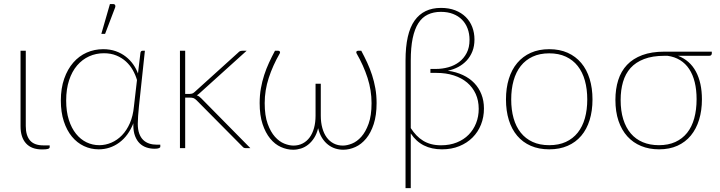

<svg xmlns="http://www.w3.org/2000/svg" viewBox="-20 -750 3644 972"><path d="M84 -493H110.5V-112Q110.5 -64 132 -39Q153.5 -14 200 -14H231.5V-5Q231.5 0.5 223.8 3.5Q216 6.5 193 6.5Q139.5 6.5 111.8 -24Q84 -54.5 84 -111Z M673.5 -345Q666 -371 652.2 -395.2Q638.5 -419.5 617.8 -438.5Q597 -457.5 569.2 -469Q541.5 -480.5 506 -480.5Q466 -480.5 431.2 -464.8Q396.5 -449 370.5 -418.8Q344.5 -388.5 329.8 -343.8Q315 -299 315 -241Q315 -185.5 328.5 -143.2Q342 -101 365 -72.5Q388 -44 418.2 -29.5Q448.5 -15 482.5 -15Q514 -15 543.8 -27.8Q573.5 -40.5 597.5 -65.2Q621.5 -90 637.5 -126.5Q653.5 -163 658 -211ZM791.5 -17.5V-7Q791.5 -3 784.5 0Q777.5 3 762.5 3Q741 3 721.5 -3.5Q702 -10 687.2 -24.2Q672.5 -38.5 663.8 -61.2Q655 -84 655 -116Q655 -118.5 655 -121.2Q655 -124 655.5 -126.5Q630 -62 583.5 -28Q537 6 479.5 6Q440 6 405 -10.5Q370 -27 344 -58.5Q318 -90 303 -136Q288 -182 288 -241Q288 -303 305 -351.5Q322 -400 351 -433.2Q380 -466.5 419 -483.8Q458 -501 502.5 -501Q537.5 -501 566.2 -490.8Q595 -480.5 617 -463.2Q639 -446 654.5 -423.8Q670 -401.5 678.5 -378L691 -483Q693 -493 701 -493H713.5L683.5 -212.5Q681 -187 679.2 -163.2Q677.5 -139.5 677.5 -123.5Q677.5 -94.5 684.8 -74.2Q692 -54 705 -41.5Q718 -29 735.8 -23.2Q753.5 -17.5 775 -17.5ZM493 -578.5 536.5 -729.5H554Q560 -729.5 562.8 -724.5Q565.5 -719.5 563 -712.5L512 -578.5Z M917.5 -493V-274.5H940.5Q946 -274.5 952 -276Q958 -277.5 965.5 -284.5L1185 -483Q1189.5 -488 1194.2 -490.5Q1199 -493 1206.5 -493H1228.5L992 -279.5Q988 -275.5 984.2 -272.8Q980.5 -270 976.5 -267.5Q983.5 -265 989 -260.8Q994.5 -256.5 999.5 -251.5L1247.5 0H1225Q1220 0 1215.8 -1.5Q1211.5 -3 1207.5 -8L976 -241.5Q967.5 -250 960.5 -253Q953.5 -256 938.5 -256H917.5V0H891V-493Z M1809 -493Q1825 -463 1839 -432.8Q1853 -402.5 1863.5 -370.2Q1874 -338 1880.2 -303Q1886.5 -268 1886.5 -228Q1886.5 -166.5 1872 -122Q1857.5 -77.5 1833.5 -48.5Q1809.5 -19.5 1779.2 -5.8Q1749 8 1717.5 8Q1697 8 1677.2 1.8Q1657.5 -4.5 1640.5 -17.8Q1623.5 -31 1610.5 -51.5Q1597.5 -72 1590.5 -101Q1583.5 -72 1570.2 -51.5Q1557 -31 1540.2 -17.8Q1523.5 -4.5 1503.8 1.8Q1484 8 1464 8Q1432.5 8 1402 -5.8Q1371.5 -19.5 1347.8 -48.5Q1324 -77.5 1309.2 -122Q1294.5 -166.5 1294.5 -228Q1294.5 -268 1300.8 -303Q1307 -338 1317.5 -370.2Q1328 -402.5 1342 -432.8Q1356 -463 1372 -493H1389Q1392.5 -493 1396 -489.8Q1399.5 -486.5 1396.5 -480Q1361 -418.5 1340.5 -355.5Q1320 -292.5 1320 -228Q1320 -165 1335 -123.5Q1350 -82 1372 -57.5Q1394 -33 1419.2 -23Q1444.5 -13 1465.5 -13Q1491.5 -13 1512.2 -23.8Q1533 -34.5 1547.5 -54.2Q1562 -74 1569.8 -102Q1577.5 -130 1577.5 -164.5V-326H1604V-164.5Q1604 -130 1611.8 -102Q1619.5 -74 1634 -54.2Q1648.5 -34.5 1669.2 -23.8Q1690 -13 1716 -13Q1736.5 -13 1761.8 -23Q1787 -33 1809 -57.5Q1831 -82 1846 -123.5Q1861 -165 1861 -228Q1861 -292.5 1840.8 -355.5Q1820.5 -418.5 1785 -480Q1782 -486.5 1785.2 -489.8Q1788.5 -493 1792.5 -493Z M2059.5 -101.5Q2073 -81 2088.2 -65Q2103.5 -49 2121.8 -37.8Q2140 -26.5 2162.5 -20.5Q2185 -14.5 2213 -14.5Q2257 -14.5 2292.5 -28.8Q2328 -43 2352.5 -68Q2377 -93 2390.2 -126.5Q2403.5 -160 2403.5 -199Q2403.5 -241 2388.2 -274.5Q2373 -308 2345 -331.8Q2317 -355.5 2277.5 -368.2Q2238 -381 2189 -381H2159V-401H2186.5Q2219 -401 2249.8 -409.5Q2280.5 -418 2304.2 -436Q2328 -454 2342.5 -481.8Q2357 -509.5 2357 -548.5Q2357 -579.5 2347.2 -605.5Q2337.5 -631.5 2319 -650.2Q2300.5 -669 2273.5 -679.5Q2246.5 -690 2212 -690Q2174.5 -690 2145.8 -676.2Q2117 -662.5 2098 -632.8Q2079 -603 2069.2 -556.2Q2059.5 -509.5 2059.5 -443.5ZM2033 -444Q2033 -581.5 2078.8 -645.8Q2124.5 -710 2212.5 -710Q2253 -710 2284.5 -697.8Q2316 -685.5 2337.8 -664Q2359.5 -642.5 2370.8 -613.2Q2382 -584 2382 -550Q2382 -516.5 2371.5 -490Q2361 -463.5 2342.8 -443.8Q2324.5 -424 2300 -411Q2275.5 -398 2247 -392Q2289.5 -386 2323.5 -370Q2357.5 -354 2381 -329.5Q2404.5 -305 2417.2 -272.5Q2430 -240 2430 -200.5Q2430 -157 2415 -119.2Q2400 -81.5 2372.2 -53.8Q2344.5 -26 2305.2 -10Q2266 6 2217.5 6Q2165.5 6 2126 -13.8Q2086.5 -33.5 2059.5 -74.5V202.5H2033Z M2760.5 -501Q2813 -501 2853.8 -482.8Q2894.5 -464.5 2922.5 -431.2Q2950.5 -398 2965 -351Q2979.5 -304 2979.5 -246.5Q2979.5 -189 2965 -142.2Q2950.5 -95.5 2922.5 -62.5Q2894.5 -29.5 2853.8 -11.8Q2813 6 2760.5 6Q2708 6 2667.2 -11.8Q2626.5 -29.5 2598.5 -62.5Q2570.5 -95.5 2556 -142.2Q2541.5 -189 2541.5 -246.5Q2541.5 -304 2556 -351Q2570.5 -398 2598.5 -431.2Q2626.5 -464.5 2667.2 -482.8Q2708 -501 2760.5 -501ZM2760.5 -15Q2808.5 -15 2844.5 -31.5Q2880.5 -48 2904.8 -78.5Q2929 -109 2941 -151.5Q2953 -194 2953 -246.5Q2953 -299 2941 -342Q2929 -385 2904.8 -415.8Q2880.5 -446.5 2844.5 -463.2Q2808.5 -480 2760.5 -480Q2712.5 -480 2676.5 -463.2Q2640.5 -446.5 2616.2 -415.8Q2592 -385 2580 -342Q2568 -299 2568 -246.5Q2568 -194 2580 -151.5Q2592 -109 2616.2 -78.5Q2640.5 -48 2676.5 -31.5Q2712.5 -15 2760.5 -15Z M3344 -467.5Q3283 -467.5 3240.8 -451.2Q3198.5 -435 3172.2 -405.8Q3146 -376.5 3134 -335.2Q3122 -294 3122 -244Q3122 -189 3135.2 -146.2Q3148.5 -103.5 3173.5 -74.2Q3198.5 -45 3234.5 -30Q3270.5 -15 3316 -15Q3363 -15 3398.8 -31.2Q3434.5 -47.5 3458.5 -77.5Q3482.5 -107.5 3494.5 -150.8Q3506.5 -194 3506.5 -248Q3506.5 -295.5 3497 -334Q3487.5 -372.5 3469 -400.5Q3450.5 -428.5 3423 -445.5Q3395.5 -462.5 3359.5 -467.5ZM3583.5 -488.5V-479Q3583.5 -475 3580.5 -471.2Q3577.5 -467.5 3570.5 -467.5H3412.5Q3472.5 -444.5 3503 -387.8Q3533.5 -331 3533.5 -247Q3533.5 -190.5 3519.2 -144Q3505 -97.5 3477.5 -64Q3450 -30.5 3409.5 -12.2Q3369 6 3316.5 6Q3266.5 6 3225.8 -10.8Q3185 -27.5 3156 -59.5Q3127 -91.5 3111.2 -138Q3095.5 -184.5 3095.5 -244.5Q3095.5 -299.5 3109.8 -344.5Q3124 -389.5 3154.2 -421.5Q3184.5 -453.5 3231.5 -471Q3278.5 -488.5 3343.5 -488.5Z"/></svg>

Font: Lato ExtraLight
Style: Regular
Weight: 275
Designer: Lukasz Dziedzic with Adam Twardoch and Botio Nikoltchev
Foundry: tyPoland Lukasz Dziedzic
Version: Version 2.015; 2015-08-06; http://www.latofonts.com/